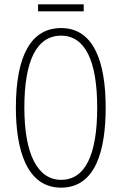

<svg xmlns="http://www.w3.org/2000/svg" viewBox="-20 -853 559 883"><path d="M365 -833H155V-801H365ZM466 -358C466 -569 411 -724 261 -724C126 -724 53 -602 53 -358C53 -170 100 10 261 10C420 10 466 -162 466 -358ZM92 -358C92 -569 146 -689 261 -689C372 -689 427 -572 427 -358C427 -141 372 -26 261 -26C152 -26 92 -146 92 -358Z"/></svg>

Font: Noto Sans Thai ExtCond ExtLt
Style: Regular
Weight: 200
Width: 2
Designer: Monotype Design Team
Foundry: Monotype Imaging Inc.
Version: Version 2.002